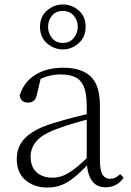

<svg xmlns="http://www.w3.org/2000/svg" viewBox="-20 -825 586 859"><path d="M191 14Q133 14 94 -19Q55 -52 55 -114Q55 -151 71.5 -180.5Q88 -210 125.5 -234Q163 -258 225 -276Q268 -289 312.5 -300.5Q357 -312 397 -321V-297Q357 -287 315.5 -275Q274 -263 237 -249Q170 -225 143.5 -194Q117 -163 117 -125Q117 -78 144 -54Q171 -30 215 -30Q240 -30 263.5 -39.5Q287 -49 316.5 -72Q346 -95 386 -134L392 -89H373Q341 -55 313 -32Q285 -9 256 2.5Q227 14 191 14ZM453 13Q411 13 390.5 -17.5Q370 -48 368 -102V-106V-350Q368 -407 355 -437.5Q342 -468 316 -480Q290 -492 250 -492Q220 -492 190 -483Q160 -474 128 -454L164 -482L145 -402Q141 -382 131 -374Q121 -366 105 -366Q74 -366 68 -397Q85 -456 136 -489Q187 -522 263 -522Q345 -522 386 -482.5Q427 -443 427 -354V-113Q427 -61 439 -43Q451 -25 473 -25Q486 -25 496 -30Q506 -35 518 -46L533 -30Q518 -8 497.5 2.5Q477 13 453 13ZM261 -633Q292 -633 310 -655Q328 -677 328 -705Q328 -734 310 -755Q292 -776 261 -776Q230 -776 212.5 -755Q195 -734 195 -705Q195 -677 212.5 -655Q230 -633 261 -633ZM261 -604Q222 -604 190.5 -631Q159 -658 159 -705Q159 -751 190.5 -778Q222 -805 261 -805Q301 -805 332 -778.5Q363 -752 363 -705Q363 -659 332 -631.5Q301 -604 261 -604Z"/></svg>

Font: Noto Serif JP ExtraLight ExtraLight
Style: Regular
Weight: 250
Version: Version 2.003-H1;hotconv 1.1.1;makeotfexe 2.6.0